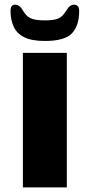

<svg xmlns="http://www.w3.org/2000/svg" viewBox="-20 -819 392 839"><path d="M80 0V-588H272V0ZM176 -640Q118 -640 85.5 -656.5Q53 -673 39.5 -703Q26 -733 26 -771Q26 -791 35.5 -796Q45 -801 56.5 -796.5Q68 -792 74 -782Q84 -766 94 -754Q104 -742 122.5 -736Q141 -730 176 -730Q211 -730 228.5 -736Q246 -742 256 -754Q266 -766 276 -782Q283 -793 294.5 -797Q306 -801 316 -795.5Q326 -790 326 -771Q326 -707 294.5 -673.5Q263 -640 176 -640Z"/></svg>

Font: Goldman
Style: Bold
Weight: 700
Designer: Jaikishan Patel
Version: Version 1.000; ttfautohint (v1.8.3)